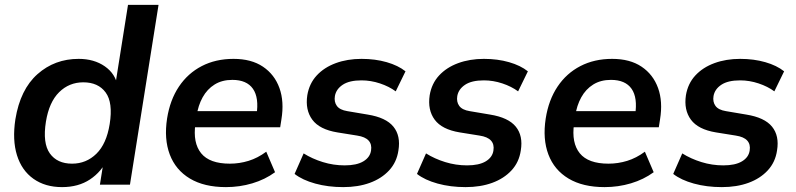

<svg xmlns="http://www.w3.org/2000/svg" viewBox="-20 -756 3259 786"><path d="M234 10Q165 10 117 -24Q69 -58 49.5 -120.5Q30 -183 43 -268Q63 -390 133.5 -452.5Q204 -515 302 -515Q365 -515 409 -484.5Q453 -454 462 -402H451L504 -736H629L512 0H389L406 -107H421Q396 -53 348.5 -21.5Q301 10 234 10ZM275 -86Q333 -86 374.5 -126.5Q416 -167 429 -248Q443 -336 412.5 -377.5Q382 -419 321 -419Q263 -419 222 -378.5Q181 -338 168 -258Q154 -170 184 -128Q214 -86 275 -86Z M905 10Q816 10 757.5 -25Q699 -60 675 -123.5Q651 -187 664 -271Q676 -347 712.5 -401.5Q749 -456 806 -485.5Q863 -515 936 -515Q1009 -515 1056.5 -483Q1104 -451 1124 -395.5Q1144 -340 1132 -267L1127 -235H760L770 -301H1049L1030 -285Q1041 -356 1015.5 -392.5Q990 -429 931 -429Q889 -429 858.5 -410Q828 -391 809.5 -357.5Q791 -324 785 -282L780 -249Q769 -171 803.5 -128.5Q838 -86 921 -86Q960 -86 997.5 -97.5Q1035 -109 1070 -135L1106 -51Q1065 -21 1013 -5.5Q961 10 905 10Z M1385 10Q1323 10 1270.5 -4.5Q1218 -19 1186 -44L1223 -128Q1258 -106 1301.5 -92.5Q1345 -79 1391 -79Q1440 -79 1467.5 -95.5Q1495 -112 1499 -140Q1503 -165 1489 -180.5Q1475 -196 1442 -201L1361 -214Q1288 -226 1258.5 -266Q1229 -306 1238 -366Q1246 -414 1276.5 -447Q1307 -480 1354.5 -497.5Q1402 -515 1460 -515Q1516 -515 1563 -501.5Q1610 -488 1640 -464L1600 -382Q1573 -402 1535.5 -414.5Q1498 -427 1460 -427Q1410 -427 1383 -409Q1356 -391 1351 -363Q1347 -339 1359 -322.5Q1371 -306 1402 -301L1485 -287Q1560 -275 1590.5 -237.5Q1621 -200 1611 -140Q1604 -92 1573 -58.5Q1542 -25 1494 -7.5Q1446 10 1385 10Z M1886 10Q1824 10 1771.5 -4.5Q1719 -19 1687 -44L1724 -128Q1759 -106 1802.5 -92.5Q1846 -79 1892 -79Q1941 -79 1968.5 -95.5Q1996 -112 2000 -140Q2004 -165 1990 -180.5Q1976 -196 1943 -201L1862 -214Q1789 -226 1759.5 -266Q1730 -306 1739 -366Q1747 -414 1777.5 -447Q1808 -480 1855.5 -497.5Q1903 -515 1961 -515Q2017 -515 2064 -501.5Q2111 -488 2141 -464L2101 -382Q2074 -402 2036.5 -414.5Q1999 -427 1961 -427Q1911 -427 1884 -409Q1857 -391 1852 -363Q1848 -339 1860 -322.5Q1872 -306 1903 -301L1986 -287Q2061 -275 2091.5 -237.5Q2122 -200 2112 -140Q2105 -92 2074 -58.5Q2043 -25 1995 -7.5Q1947 10 1886 10Z M2455 10Q2366 10 2307.5 -25Q2249 -60 2225 -123.5Q2201 -187 2214 -271Q2226 -347 2262.5 -401.5Q2299 -456 2356 -485.5Q2413 -515 2486 -515Q2559 -515 2606.5 -483Q2654 -451 2674 -395.5Q2694 -340 2682 -267L2677 -235H2310L2320 -301H2599L2580 -285Q2591 -356 2565.5 -392.5Q2540 -429 2481 -429Q2439 -429 2408.5 -410Q2378 -391 2359.5 -357.5Q2341 -324 2335 -282L2330 -249Q2319 -171 2353.5 -128.5Q2388 -86 2471 -86Q2510 -86 2547.5 -97.5Q2585 -109 2620 -135L2656 -51Q2615 -21 2563 -5.5Q2511 10 2455 10Z M2935 10Q2873 10 2820.5 -4.5Q2768 -19 2736 -44L2773 -128Q2808 -106 2851.5 -92.5Q2895 -79 2941 -79Q2990 -79 3017.5 -95.5Q3045 -112 3049 -140Q3053 -165 3039 -180.5Q3025 -196 2992 -201L2911 -214Q2838 -226 2808.5 -266Q2779 -306 2788 -366Q2796 -414 2826.5 -447Q2857 -480 2904.5 -497.5Q2952 -515 3010 -515Q3066 -515 3113 -501.5Q3160 -488 3190 -464L3150 -382Q3123 -402 3085.5 -414.5Q3048 -427 3010 -427Q2960 -427 2933 -409Q2906 -391 2901 -363Q2897 -339 2909 -322.5Q2921 -306 2952 -301L3035 -287Q3110 -275 3140.5 -237.5Q3171 -200 3161 -140Q3154 -92 3123 -58.5Q3092 -25 3044 -7.5Q2996 10 2935 10Z"/></svg>

Font: Mulish ExtraLight
Style: Italic
Weight: 200
Italic angle: -9°
Designer: Vernon Adams
Foundry: Vernon Adams
Version: Version 3.603